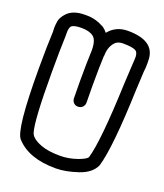

<svg xmlns="http://www.w3.org/2000/svg" viewBox="-146 -897 851 995"><g transform="rotate(20 280.0 -400.0)"><path d="M278 -69Q326 -69 376 -87Q418 -103 422 -115Q451 -212 463 -532L469 -644Q471 -667 471 -685Q470 -703 463 -712Q450 -728 384 -728Q355 -727 341 -710Q316 -681 316 -635L315 -634Q312 -576 312 -470Q312 -420 313 -375Q313 -361 303.5 -350.5Q294 -340 277 -340Q264 -340 254.5 -349Q245 -358 244 -373Q243 -420 243 -470Q243 -575 246 -638Q246 -695 223 -712.5Q200 -730 157 -730Q116 -730 102 -718Q93 -706 93 -683V-658Q90 -590 90 -462Q90 -194 109 -134Q118 -105 170 -85Q211 -69 278 -69ZM278 0Q130 0 59 -78Q20 -117 20 -458Q20 -582 24 -660L23 -682Q23 -696 26.5 -718.5Q30 -741 53 -766Q85 -800 149 -800H162Q210 -800 258 -773Q272 -763 283 -749Q322 -798 388 -798Q530 -798 539 -702L540 -675Q540 -648 537 -628L532 -529Q521 -201 488 -93Q467 -45 399.5 -22.5Q332 0 278 0Z"/></g></svg>

Font: Bubblez Graffiti
Style: Regular
Weight: 400
Designer: GGBotNet
Foundry: GGBotNet
Version: 1.00